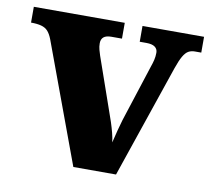

<svg xmlns="http://www.w3.org/2000/svg" viewBox="-65 -609 748 682"><g transform="rotate(10 309.0 -268.0)"><path d="M81 -433Q74 -451 65 -461Q56 -471 41 -475Q26 -479 4 -479V-536H332V-479H294Q275 -479 266 -471.5Q257 -464 257 -449Q257 -437 260 -426Q263 -415 266 -406L332 -217Q339 -198 345 -179.5Q351 -161 355.5 -143.5Q360 -126 362 -110Q367 -131 373 -154.5Q379 -178 384 -194L450 -398Q455 -412 458 -424.5Q461 -437 461 -451Q461 -464 451 -471.5Q441 -479 420 -479H396V-536H618V-479H595Q582 -479 572 -473.5Q562 -468 553 -452.5Q544 -437 534 -408L395 0H241Z"/></g></svg>

Font: Noto Serif Kannada ExtraBold
Style: Regular
Weight: 800
Version: Version 2.003